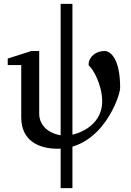

<svg xmlns="http://www.w3.org/2000/svg" viewBox="-20 -758 677 994"><path d="M294 216H355V-738H294ZM320 -56C249 -56 183 -98 183 -169V-494H143L20 -455V-421H90V-150C90 -30 180 12 278 12C509 12 602 -261 602 -303C602 -455 552 -494 521 -494C475 -494 439 -462 439 -426V-419C462 -403 509 -317 509 -234C509 -97 367 -56 320 -56Z"/></svg>

Font: Veleka
Style: Regular
Weight: 400
Designer: Stefan Peev, Context Ltd, 2016; SIL International, 1997-2014.
Foundry: Stefan Peev, Context Ltd, 2016
Version: Version 1.000